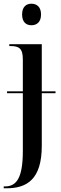

<svg xmlns="http://www.w3.org/2000/svg" viewBox="-28 -774 327 1034"><path d="M141 -638C169 -638 193 -654 193 -696C193 -738 169 -754 141 -754C114 -754 91 -738 91 -696C91 -654 114 -638 141 -638ZM-8 240H7C117 240 197 192 197 11V-272H271V-282H197V-536H22V-526H28C74 -526 95 -514 95 -454V-282H10V-272H95V38C95 187 60 230 -2 230H-8Z"/></svg>

Font: Noto Serif Display Condensed Medium
Style: Regular
Weight: 500
Width: 3
Designer: Monotype Design Team
Foundry: Monotype Imaging Inc.
Version: Version 2.009